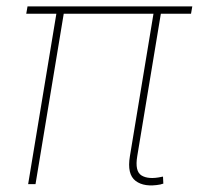

<svg xmlns="http://www.w3.org/2000/svg" viewBox="-20 -562 607 586"><path d="M469.7 1Q420.4 10.3 393.8 -10Q367.2 -30.3 376.5 -85.4L450.2 -530.8H472.7L398.9 -85.4Q391.1 -39.1 412.1 -26.4Q433.1 -13.7 472.2 -22Q475.6 -22.9 474.9 -22.7Q474.1 -22.5 477.5 -22.9L478.5 -1.5Q476.6 -1 474.4 -0.5Q472.2 0 469.7 1ZM65.9 0 153.8 -530.8H176.3L88.4 0ZM60.1 -520 64 -542.5H566.9L563 -520Z"/></svg>

Font: Inter 16pt Thin
Style: Italic
Weight: 250
Italic angle: -9.3988°
Version: Version 4.001;git-66647c0bb